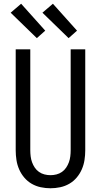

<svg xmlns="http://www.w3.org/2000/svg" viewBox="-20 -999 540 1027"><path d="M250 8Q224 8 198 2.5Q172 -3 149.5 -16Q127 -29 110 -49Q93 -69 82.5 -93Q72 -117 68 -143Q64 -169 64 -195V-735H142V-195Q142 -179 144 -162.5Q146 -146 151.5 -131Q157 -116 166 -102.5Q175 -89 188.5 -79.5Q202 -70 218 -66Q234 -62 250 -62Q266 -62 282 -66Q298 -70 311.5 -79.5Q325 -89 334 -102.5Q343 -116 348.5 -131Q354 -146 356 -162.5Q358 -179 358 -195V-735H436V-195Q436 -169 432 -143Q428 -117 417.5 -93Q407 -69 390 -49Q373 -29 350.5 -16Q328 -3 302 2.5Q276 8 250 8ZM347 -795 207 -931 263 -979 392 -835ZM177 -795 37 -931 93 -979 222 -835Z"/></svg>

Font: Iosevka Fixed
Style: Regular
Weight: 400
Monospace: yes
Designer: Belleve Invis
Foundry: Belleve Invis
Version: Version 33.2.4